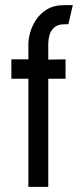

<svg xmlns="http://www.w3.org/2000/svg" viewBox="-20 -724 314 744"><path d="M90 0V-419H24V-494H90V-554Q90 -572 96.5 -596.5Q103 -621 118.5 -645.5Q134 -670 161 -687Q188 -704 229 -704H262L245 -630H227Q202 -629 189 -616.5Q176 -604 171.5 -587Q167 -570 167 -554V-493L234 -494V-419H167V0Z"/></svg>

Font: Stick No Bills
Style: Regular
Weight: 400
Version: Version 2.000